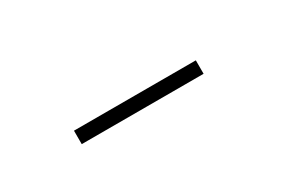

<svg xmlns="http://www.w3.org/2000/svg" viewBox="8 -884 634 408"><g transform="rotate(-30 325.0 -679.5)"><path d="M150 -663V-696H449V-663Z"/></g></svg>

Font: Trispace Thin Thin
Style: Regular
Weight: 250
Version: Version 1.210